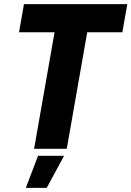

<svg xmlns="http://www.w3.org/2000/svg" viewBox="-20 -720 636 929"><path d="M145 0H303L402 -564H572L596 -700H96L72 -564H244ZM105 189H206L290 34H164Z"/></svg>

Font: Fixel Text 20240404
Style: Bold Italic
Weight: 700
Width: 4
Italic angle: -10°
Designer: AlfaBravo + MacPaw
Foundry: Kyrylo Tkachov, Marchela Mozhyna, Serhii Makarenko, Maria Weinstein, Zakhar Kryvoshyya
Version: Version 1.211;Glyphs 3.2 (3225)